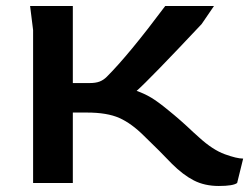

<svg xmlns="http://www.w3.org/2000/svg" viewBox="-20 -608 838 638"><path d="M551 -64Q513 -104 459 -156Q417 -198 376.5 -216Q336 -234 269 -234H222V0H90V-508L80 -588H222V-332H278Q298 -332 311 -337Q324 -342 335 -353Q408 -426 529 -588H691L650 -528Q477 -344 434 -306Q460 -297 482.5 -283.5Q505 -270 539 -242Q580 -209 622 -169L642 -151Q687 -110 727 -95.5Q767 -81 788 -81L768 0Q755 10 707 10Q660 10 624 -8.5Q588 -27 551 -64Z"/></svg>

Font: Gold
Style: Regular
Weight: 400
Designer: jaiki
Version: Version 1.000